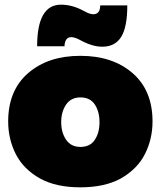

<svg xmlns="http://www.w3.org/2000/svg" viewBox="-20 -794 688 822"><path d="M324 8Q220 8 152 -29.5Q81 -69 48 -133.5Q15 -198 15 -274Q15 -407 100.5 -481Q186 -555 324 -555Q462 -555 547.5 -481Q633 -407 633 -274Q633 -199 600.5 -134.5Q568 -70 496.5 -29.5Q427.5 8 324 8ZM418 -594Q376 -594 326 -621Q301 -635 285 -635Q258 -635 256 -596H139Q139 -774 241 -774Q290 -774 339 -747Q364 -733 379 -733Q409 -733 409 -771H525Q525 -678 498.8 -636Q472.5 -594 418 -594ZM324 -165Q366 -165 386 -195.5Q406 -226 406 -271Q406 -316 386 -346.5Q366 -377 324 -377Q284 -377 263 -346.2Q242 -315.5 242 -271Q242 -226.5 263 -195.8Q284 -165 324 -165Z"/></svg>

Font: Argentum Novus Black
Style: Regular
Weight: 900
Designer: Julieta Ulanovsky (font) & Cristiano Sobral (main changes)
Foundry: Julieta Ulanovsky (font) & Cristiano Sobral (main changes)
Version: Version 3.00;November 27, 2020;FontCreator 13.0.0.2655 64-bi